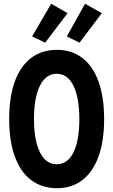

<svg xmlns="http://www.w3.org/2000/svg" viewBox="-20 -993 602 1021"><path d="M150.9 -799.3 252 -973.1 339.4 -922.9 220.2 -766.1ZM335.4 -799.3 432.1 -973.1 521.5 -922.9 402.8 -766.1ZM28.8 -360.4Q28.8 -476.6 58.6 -559.1Q88.4 -641.6 145.5 -684.8Q202.6 -728 282.7 -728Q361.8 -728 418.2 -684.6Q474.6 -641.1 504.2 -558.6Q533.7 -476.1 533.7 -360.4Q533.7 -244.1 504.2 -161.6Q474.6 -79.1 418.2 -35.6Q361.8 7.8 282.7 7.8Q202.6 7.8 145.5 -35.4Q88.4 -78.6 58.6 -161.4Q28.8 -244.1 28.8 -360.4ZM401.9 -360.4Q401.4 -475.6 370.1 -538.1Q338.9 -600.6 281.2 -600.6Q243.2 -600.6 216.1 -572Q189 -543.5 174.8 -489.5Q160.6 -435.5 160.6 -360.4Q160.6 -284.7 174.8 -230.7Q189 -176.8 216.1 -148.2Q243.2 -119.6 281.2 -119.6Q339.4 -119.6 370.6 -182.4Q401.9 -245.1 401.9 -360.4Z"/></svg>

Font: Reddit Mono
Style: Bold
Weight: 700
Designer: Stephen Hutchings
Foundry: Reddit
Version: Version 1.009